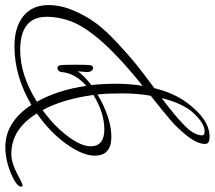

<svg xmlns="http://www.w3.org/2000/svg" viewBox="-80 -700 824 737"><g transform="rotate(90 332.5 -332.0)"><path d="M-16 -106Q-16 -153 5 -202Q26 -251 53.5 -288Q81 -325 130.5 -371Q180 -417 213 -443.5Q246 -470 303 -512Q321 -586 358 -636Q422 -724 490 -724Q517 -724 517 -707Q517 -678 488.5 -641Q460 -604 427 -575.5Q394 -547 332 -498Q323 -447 323 -389Q323 -331 327 -294Q418 -347 490 -347Q562 -347 562 -283Q562 -237 517 -174Q472 -111 400 -61Q460 37 555 37Q589 37 629.5 15.5Q670 -6 675.5 -6Q681 -6 681 -1Q681 17 630 38.5Q579 60 529 60Q433 60 367 -40Q257 25 142 25Q69 25 26.5 -9Q-16 -43 -16 -106ZM238 -218Q257 -244 291 -270Q286 -318 286 -367Q286 -416 294 -467Q97 -310 50 -201Q29 -150 29 -99Q29 3 157 3Q252 3 355 -61Q310 -141 294 -251Q244 -206 241 -154Q237 -140 225.5 -140Q214 -140 214 -161Q213 -171 213 -207.5Q213 -244 214 -260.5Q215 -277 226 -277Q232 -277 236.5 -270.5Q241 -264 241 -254.5Q241 -245 238 -218ZM526 -267Q526 -320 461.5 -320Q397 -320 329 -278Q345 -161 387 -83Q448 -127 487 -179Q526 -231 526 -267ZM484 -695Q484 -705 469 -705Q439 -705 400.5 -664.5Q362 -624 341 -540Q414 -595 449 -630.5Q484 -666 484 -695Z"/></g></svg>

Font: Mrs Saint Delafield
Style: Regular
Weight: 400
Designer: Alejandro Paul
Foundry: Alejandro Paul
Version: Version 1.001